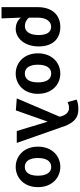

<svg xmlns="http://www.w3.org/2000/svg" viewBox="719 -1571 1053 2531"><g transform="rotate(90 1245.5 -305.5)"><path d="M74 201H222C220 114 216 37 212 -54C255 -3 309 14 360 14C479 14 592 -97 592 -289C592 -468 497 -574 336 -574C188 -574 74 -479 74 -273ZM327 -107C290 -107 252 -116 213 -160V-283C213 -390 264 -453 331 -453C407 -453 442 -394 442 -287C442 -165 390 -107 327 -107Z M950 14C1092 14 1217 -94 1217 -279C1217 -466 1092 -574 950 -574C808 -574 683 -466 683 -279C683 -94 808 14 950 14ZM950 -106C872 -106 833 -173 833 -279C833 -386 872 -454 950 -454C1028 -454 1066 -386 1066 -279C1066 -173 1028 -106 950 -106Z M1435 12 1581 -401H1586L1707 0H1864L1662 -575C1613 -738 1545 -812 1421 -812C1358 -812 1327 -803 1293 -789L1326 -670C1350 -681 1370 -689 1404 -689C1455 -689 1496 -652 1514 -582L1518 -565L1277 0Z M2180 14C2322 14 2447 -94 2447 -279C2447 -466 2322 -574 2180 -574C2038 -574 1913 -466 1913 -279C1913 -94 2038 14 2180 14ZM2180 -106C2102 -106 2063 -173 2063 -279C2063 -386 2102 -454 2180 -454C2258 -454 2296 -386 2296 -279C2296 -173 2258 -106 2180 -106Z"/></g></svg>

Font: Noto Sans KR Bold
Style: Regular
Weight: 700
Designer: Ryoko NISHIZUKA  (kana & ideographs); Paul D. Hunt (Latin, Greek & Cyrillic); Wenlong ZHANG  (bopomofo); Sandoll Communi
Foundry: Adobe Systems Incorporated
Version: Version 1.004;PS 1.004;hotconv 1.0.82;makeotf.lib2.5.63406